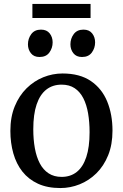

<svg xmlns="http://www.w3.org/2000/svg" viewBox="-20 -941 622 972"><path d="M32.5 -278.5Q32.5 -349 54.8 -403Q77 -457 114.5 -494Q152 -531 199.2 -550Q246.5 -569 296.5 -569Q384 -569 440 -530.8Q496 -492.5 522.8 -427Q549.5 -361.5 549.5 -279.5Q549.5 -209 527.5 -154.8Q505.5 -100.5 467.8 -63.5Q430 -26.5 383 -7.8Q336 11 285.5 11Q220 11 172.2 -11Q124.5 -33 93.5 -72.2Q62.5 -111.5 47.5 -164.5Q32.5 -217.5 32.5 -278.5ZM292 -45.5Q337 -45.5 368.5 -70.5Q400 -95.5 416.8 -145.8Q433.5 -196 433.5 -271.5Q433.5 -323 426 -367Q418.5 -411 401.8 -443.8Q385 -476.5 358 -494.5Q331 -512.5 292 -512.5Q246.5 -512.5 214.5 -487.5Q182.5 -462.5 165.5 -412.5Q148.5 -362.5 148.5 -286.5Q148.5 -234.5 156.5 -190.5Q164.5 -146.5 181.5 -114Q198.5 -81.5 226 -63.5Q253.5 -45.5 292 -45.5ZM179.5 -652.5Q151.5 -652.5 136.5 -671.5Q121.5 -690.5 121.5 -716.5Q121.5 -745.5 138.2 -768.2Q155 -791 187 -791H188Q216.5 -791 231.5 -772Q246.5 -753 246.5 -726.5Q246.5 -698 230 -675.2Q213.5 -652.5 180.5 -652.5ZM394.5 -652.5Q366.5 -652.5 351.5 -671.5Q336.5 -690.5 336.5 -716.5Q336.5 -745.5 353.2 -768.2Q370 -791 402 -791H403Q431.5 -791 446.5 -772Q461.5 -753 461.5 -726.5Q461.5 -698 445 -675.2Q428.5 -652.5 395.5 -652.5ZM438.5 -921V-850H144V-921Z"/></svg>

Font: Merriweather 20pt
Style: Regular
Weight: 400
Version: Version 2.100